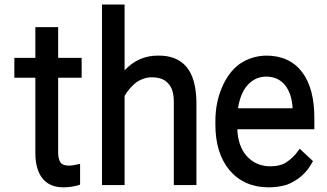

<svg xmlns="http://www.w3.org/2000/svg" viewBox="-20 -800 1415 830"><path d="M132.8 -682.6H231.4V-549.8H333V-463.9H231.4V-140.6Q231.4 -112.3 242.2 -96.7Q252 -84 279.3 -84Q293 -84 317.4 -89.8L326.2 -91.8V-2L321.3 0Q288.1 9.8 253.9 9.8Q194.3 9.8 163.1 -29.3Q132.8 -68.4 132.8 -138.7V-463.9H42V-549.8H132.8Z M518.6 -780.3V-496.1Q579.1 -560.5 664.1 -559.6Q745.1 -560.5 787.1 -509.8Q827.1 -460.9 829.1 -361.3V0H731.4V-360.4Q731.4 -415 706.1 -440.4Q683.6 -465.8 635.7 -465.8Q601.6 -465.8 569.3 -444.3Q538.1 -418.9 518.6 -385.7V0H420.9V-780.3Z M1221.7 -2Q1184.6 9.8 1141.6 9.8Q1036.1 9.8 972.7 -63.5Q911.1 -137.7 911.1 -260.7V-276.4Q911.1 -355.5 939.5 -421.9Q967.8 -488.3 1015.6 -523.4Q1067.4 -558.6 1130.9 -559.6Q1231.4 -559.6 1286.1 -488.3Q1339.8 -417 1338.9 -285.2V-241.2H1005.9Q1008.8 -168.9 1045.9 -126Q1086.9 -81.1 1148.4 -81.1Q1192.4 -81.1 1219.7 -99.6Q1249 -119.1 1271.5 -151.4L1275.4 -157.2L1333 -103.5L1330.1 -98.6Q1311.5 -63.5 1283.2 -39.1Q1257.8 -16.6 1221.7 -2ZM1210.9 -433.6Q1180.7 -468.8 1130.9 -468.8Q1083 -468.8 1049.8 -431.6Q1019.5 -398.4 1008.8 -332H1245.1Q1241.2 -396.5 1210.9 -433.6Z"/></svg>

Font: RobotoJAA
Style: Medium
Weight: 500
Version: Version 2.05; 2016-11-05